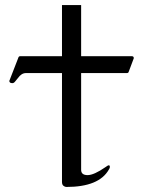

<svg xmlns="http://www.w3.org/2000/svg" viewBox="-20 -729 568 762"><path d="M399 -66Q408 -73 412 -73Q416 -73 416 -66Q416 -62 412 -56Q373 13 243 13Q238 13 232 8.5Q226 4 226 -7V-439H83Q65 -439 51 -419Q45 -412 40 -405.5Q35 -399 29 -399Q17 -399 17 -408L52 -498Q54 -506 60 -506H226V-709H302V-506H503Q511 -506 511 -498L490 -442Q488 -439 484 -439H302V-55Q302 -34 327.5 -34Q353 -34 399 -66Z"/></svg>

Font: Cardo
Style: Regular
Weight: 400
Designer: David J. Perry
Foundry: David J. Perry
Version: Version 1.0451